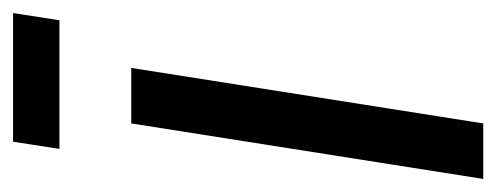

<svg xmlns="http://www.w3.org/2000/svg" viewBox="-255 -507 760 294"><g transform="rotate(-90 125.0 -360.0)"><path d="M83 0H-2L83 -539H168ZM44 -649 55 -720H252L241 -649Z"/></g></svg>

Font: Georama Condensed Medium
Style: Italic
Weight: 500
Width: 3
Italic angle: -9°
Designer: Jean-Baptiste Levee
Foundry: Production Type
Version: Version 1.000